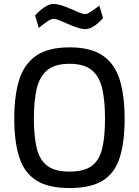

<svg xmlns="http://www.w3.org/2000/svg" viewBox="-20 -939 701 969"><path d="M331 10Q222 10 161.5 -29.5Q101 -69 76.5 -147.5Q52 -226 52 -341Q52 -457 77 -536.5Q102 -616 162.5 -658Q223 -700 331 -700Q438 -700 498.5 -658.5Q559 -617 584 -537Q609 -457 609 -341Q609 -223 584.5 -144.5Q560 -66 499.5 -28Q439 10 331 10ZM331 -73Q405 -73 443.5 -102Q482 -131 496 -190.5Q510 -250 510 -341Q510 -430 496 -491.5Q482 -553 443 -585Q404 -617 331 -617Q257 -617 218.5 -585Q180 -553 165.5 -492Q151 -431 151 -341Q151 -253 165 -193Q179 -133 217.5 -103Q256 -73 331 -73ZM411 -792Q394 -792 371 -799.5Q348 -807 324 -817.5Q300 -828 280.5 -836Q261 -844 250 -844Q237 -844 214.5 -828Q192 -812 176 -798L157 -861Q168 -874 183.5 -887Q199 -900 216 -909.5Q233 -919 249 -919Q268 -919 291.5 -911.5Q315 -904 337.5 -894Q360 -884 379 -876Q398 -868 410 -868Q421 -868 442.5 -882.5Q464 -897 481 -911L500 -848Q490 -836 475.5 -823Q461 -810 444 -801Q427 -792 411 -792Z"/></svg>

Font: Cairo Play SemiBold
Style: Regular
Weight: 600
Designer: Mohamed Gaber, Accademia di Belle Arti di Urbino
Foundry: Kief Type Foundry, Accademia di Belle Arti di Urbino
Version: Version 3.130;gftools[0.9.24]